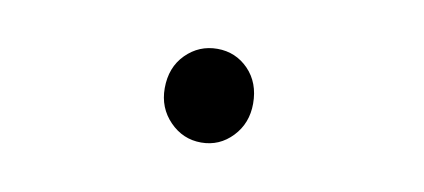

<svg xmlns="http://www.w3.org/2000/svg" viewBox="-31 -505 623 282"><g transform="rotate(10 280.5 -364.0)"><path d="M210 -363.3Q210 -394.5 229.5 -414.1Q249 -433.6 276.4 -433.6Q303.7 -433.6 322.8 -414.1Q341.8 -394.5 341.8 -363.3Q341.8 -334 322.8 -314Q303.7 -293.9 276.4 -293.9Q249 -293.9 229.5 -314Q210 -334 210 -363.3Z"/></g></svg>

Font: Bpmf Zihi Sans Regular
Style: Regular
Weight: 400
Foundry: But Ko
Version: Version 1.320